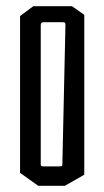

<svg xmlns="http://www.w3.org/2000/svg" viewBox="-20 -602 338 622"><path d="M45 -42V-550L88 -582H213L253 -554V-36L190 0H104ZM173 -63Q179 -63 180.5 -64.5Q182 -66 182 -69L192 -521Q192 -526 190.5 -528Q189 -530 183 -530H121Q112 -530 112 -521V-69Q112 -66 113.5 -64.5Q115 -63 121 -63Z"/></svg>

Font: Bahianita
Style: Regular
Weight: 400
Designer: Pablo Cosgaya & Dani Raskovsky
Foundry: Pablo Cosgaya & Dani Raskovsky
Version: Version 1.008